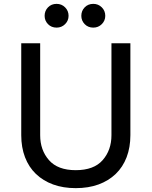

<svg xmlns="http://www.w3.org/2000/svg" viewBox="-20 -964 785 994"><path d="M372 10Q307 10 255 -9Q203 -28 166 -63.5Q129 -99 109.5 -150Q90 -201 90 -264V-740H188V-264Q188 -187 233.5 -135Q279 -83 372 -83Q466 -83 511.5 -135Q557 -187 557 -264V-740H655V-264Q655 -201 635.5 -150Q616 -99 579 -63.5Q542 -28 490 -9Q438 10 372 10ZM463 -821Q436 -821 418.5 -839Q401 -857 401 -882Q401 -908 418.5 -926Q436 -944 463 -944Q489 -944 507 -926Q525 -908 525 -882Q525 -857 507 -839Q489 -821 463 -821ZM273 -821Q246 -821 228.5 -839Q211 -857 211 -882Q211 -908 228.5 -926Q246 -944 273 -944Q299 -944 317 -926Q335 -908 335 -882Q335 -857 317 -839Q299 -821 273 -821Z"/></svg>

Font: Be Vietnam Pro Variable Thin
Style: Regular
Weight: 100
Designer: Lam Bao, Tony Le, Vietanh Nguyen
Foundry: Yellow Type Foundry
Version: Version 1.002